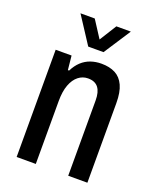

<svg xmlns="http://www.w3.org/2000/svg" viewBox="-136 -804 722 885"><g transform="rotate(20 225.5 -361.5)"><path d="M54 0V-526H132L139 -457H145Q159 -485 178.5 -503Q198 -521 222.5 -529.5Q247 -538 275 -538Q315 -538 343 -523.5Q371 -509 386 -476.5Q401 -444 401 -390V0H307V-369Q307 -390 303 -405.5Q299 -421 291 -431.5Q283 -442 270.5 -447.5Q258 -453 240 -453Q214 -453 193 -436.5Q172 -420 160 -388Q148 -356 148 -309V0ZM104 -723H174L249 -607L207 -606L280 -723H351L265 -591H190Z"/></g></svg>

Font: Archivo Condensed Medium
Style: Regular
Weight: 500
Width: 3
Designer: Hector Gatti
Foundry: Omnibus-Type
Version: Version 2.001